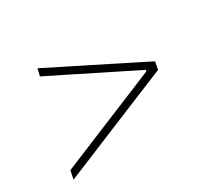

<svg xmlns="http://www.w3.org/2000/svg" viewBox="-93 -640 746 691"><g transform="rotate(-30 280.0 -294.0)"><path d="M36 -88 43 -123Q108.5 -150 177.8 -178.8Q247 -207.5 314 -235L457 -294L459 -300L340 -359Q284.5 -387 228 -415Q171.5 -443 117 -470L124 -500Q162.5 -480.5 199.5 -462Q236.5 -443.5 269.5 -427L360.5 -381.5Q391.5 -366 428.2 -347.5Q465 -329 503 -310L497 -278Q450 -258.5 405.2 -240.2Q360.5 -222 322 -206L213 -161Q173.5 -144.5 128.5 -126Q83.5 -107.5 36 -88Z"/></g></svg>

Font: Commissioner Thin
Style: Italic
Weight: 100
Italic angle: -12°
Designer: Kostas Bartsokas
Foundry: Kostas Bartsokas
Version: Version 1.000; ttfautohint (v1.8.3)